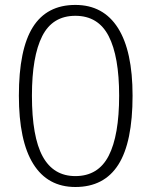

<svg xmlns="http://www.w3.org/2000/svg" viewBox="-20 -745 611 775"><path d="M56.2 -358.9Q56.2 -545.4 112.5 -635.3Q168.9 -725.1 284.2 -725.1Q397 -725.1 456.1 -632.1Q515.1 -539.1 515.1 -358.9Q515.1 -170.9 457.8 -80.6Q400.4 9.8 284.2 9.8Q172.4 9.8 114.3 -83.3Q56.2 -176.3 56.2 -358.9ZM108.9 -358.9Q108.9 -192.9 152.3 -113.5Q195.8 -34.2 284.2 -34.2Q376.5 -34.2 418.7 -116.2Q460.9 -198.2 460.9 -358.9Q460.9 -517.1 418.7 -599.1Q376.5 -681.2 284.2 -681.2Q191.9 -681.2 150.4 -599.1Q108.9 -517.1 108.9 -358.9Z"/></svg>

Font: Open Sans Light
Style: Regular
Weight: 300
Foundry: Ascender Corporation
Version: Version 1.10